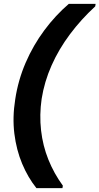

<svg xmlns="http://www.w3.org/2000/svg" viewBox="-20 -831 516 996"><path d="M169 145Q125 90 95 18.5Q65 -53 54.5 -137.5Q44 -222 59 -316Q74 -415 113 -505.5Q152 -596 210 -674Q268 -752 337 -811H476L474 -798Q401 -731 343 -653.5Q285 -576 247.5 -491.5Q210 -407 196 -318Q184 -235 193 -155Q202 -75 231 -3Q260 69 306 132L304 145Z"/></svg>

Font: DM Sans 10pt ExtraBold
Style: Italic
Weight: 800
Italic angle: -10°
Version: Version 4.004;gftools[0.9.30]